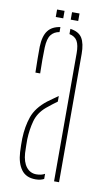

<svg xmlns="http://www.w3.org/2000/svg" viewBox="-80 -711 429 758"><g transform="rotate(10 135.0 -332.5)"><path d="M45 -410Q44.5 -437 44 -464.8Q43.5 -492.5 44 -514Q45.5 -557 61.8 -578.2Q78 -599.5 111 -604V-584Q89.5 -580.5 77.5 -565Q65.5 -549.5 64 -514Q62.5 -467.5 64 -410ZM192 0V-514Q192 -545.5 182.8 -562Q173.5 -578.5 151 -583V-604Q185 -599.5 198.5 -577.8Q212 -556 212 -514V0ZM40 -90Q39.5 -105 39 -118Q38.5 -131 39 -145Q40.5 -193 54.2 -232.5Q68 -272 110 -305Q120 -312 130.5 -319.8Q141 -327.5 152 -335V-312.5Q135 -300.5 110 -280Q79.5 -254 70 -219.5Q60.5 -185 59 -145Q59 -137 59.2 -121.5Q59.5 -106 60 -90Q62.5 -54 78 -34.5Q93.5 -15 118 -15Q138 -15 152 -23V-2.5Q138.5 5 118 5Q80 5 61.2 -20.8Q42.5 -46.5 40 -90ZM146 -640V-670H176V-640ZM86 -640V-670H116V-640Z"/></g></svg>

Font: Big Shoulders Stencil Display Thin
Style: Regular
Weight: 100
Designer: Patric King
Foundry: XO Type Co
Version: Version 1.000